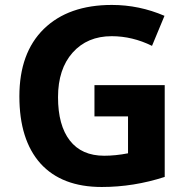

<svg xmlns="http://www.w3.org/2000/svg" viewBox="-20 -744 764 774"><path d="M644 -400.9V-30.8Q519 9.8 390.1 9.8Q229 9.8 143.1 -85Q58.1 -180.2 58.1 -355.5Q58.1 -530.8 156.7 -627.4Q255.9 -724.1 431.2 -724.1Q541 -724.1 643.1 -680.2L592.8 -559.1Q513.7 -598.1 430.2 -598.1Q332 -598.1 272.9 -532Q213.9 -465.8 213.9 -352.3Q213.9 -238.8 261.5 -177.5Q309.1 -116.2 399.9 -116.2Q445.8 -116.2 496.1 -126V-274.9H360.8V-400.9Z"/></svg>

Font: Open Sans Hebrew
Style: Bold
Weight: 700
Foundry: Ascender Corporation, Yanek Iontef
Version: Version 2.001;PS 002.001;hotconv 1.0.70;makeotf.lib2.5.58329